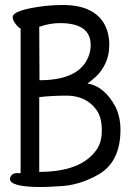

<svg xmlns="http://www.w3.org/2000/svg" viewBox="-20 -737 540 773"><path d="M138 -45Q311 -45 372 -139Q390 -168 390 -212Q390 -265 368 -295Q328 -350 252 -352Q189 -352 138 -346ZM139 -414Q279 -414 325 -487Q345 -519 345 -556Q345 -644 221 -644Q180 -644 138 -629ZM146 16Q20 16 20 -17Q20 -24 27 -32Q34 -40 47.5 -40Q61 -40 63 -40V-622Q54 -626 42.5 -641Q31 -656 31 -668Q31 -697 161 -713Q199 -717 230 -717Q298 -717 340 -696Q382 -675 401 -638.5Q420 -602 420 -557Q420 -515 404.5 -482Q389 -449 364.5 -427Q340 -405 332 -401Q400 -390 445 -307Q465 -266 465 -215Q465 -87 379 -36Q299 11 213 13Q173 16 146 16Z"/></svg>

Font: \eiw{I[½ {O¿rH
Style: Bold
Weight: 700
Designer: LXGW / Fontworks Inc.
Foundry: LXGW / Fontworks Inc.
Version: Version 1.320;February 9, 2024